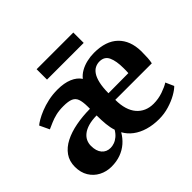

<svg xmlns="http://www.w3.org/2000/svg" viewBox="-171 -957 1184 1184"><g transform="rotate(-45 421.5 -365.0)"><path d="M181.5 11Q137.5 11 100.5 -8.2Q63.5 -27.5 41.8 -63.2Q20 -99 20 -148.5Q20 -197.5 45 -233Q70 -268.5 114 -291Q158 -313.5 215.8 -324.5Q273.5 -335.5 339 -336V-357Q338.5 -398 330.2 -421Q322 -444 299.8 -453.8Q277.5 -463.5 234.5 -463.5Q197 -463.5 168.2 -456.5Q139.5 -449.5 116.8 -439.5Q94 -429.5 74.5 -421L44.5 -484.5Q54.5 -493.5 76.2 -506.2Q98 -519 129.5 -531.8Q161 -544.5 199.5 -553Q238 -561.5 281.5 -561.5Q338.5 -561.5 378.5 -544.8Q418.5 -528 438.5 -497.5Q454.5 -518.5 480.5 -533.2Q506.5 -548 537.8 -555.2Q569 -562.5 600.5 -562.5Q704 -562.5 758.2 -510Q812.5 -457.5 814 -363Q814 -329.5 812.5 -305.8Q811 -282 807 -264.5H488.5Q488.5 -219.5 499 -185Q509.5 -150.5 529.5 -127.2Q549.5 -104 577 -92Q604.5 -80 638.5 -80Q680.5 -80 719.8 -93.5Q759 -107 782 -122L806 -68Q790.5 -51.5 758 -33Q725.5 -14.5 683.2 -1.8Q641 11 596 11Q543.5 11 499.8 -2Q456 -15 423.8 -39.2Q391.5 -63.5 373 -97.5Q354 -64.5 326 -40Q298 -15.5 261.5 -2.2Q225 11 181.5 11ZM487.5 -323 662 -324Q663 -333 663 -345.8Q663 -358.5 663 -367.5Q663 -428.5 646.5 -464.8Q630 -501 586.5 -501Q566.5 -501 548.8 -492.2Q531 -483.5 517.5 -463.2Q504 -443 496 -408.8Q488 -374.5 487.5 -323ZM259 -75Q274 -75 291.5 -81Q309 -87 325.8 -101Q342.5 -115 355.5 -137Q346 -164.5 342.5 -200.8Q339 -237 339 -278Q297 -277.5 267 -268.8Q237 -260 218 -245Q199 -230 190.2 -210.8Q181.5 -191.5 181.5 -170Q181.5 -124.5 202.5 -99.8Q223.5 -75 259 -75ZM599 -741V-650.5H279V-741Z"/></g></svg>

Font: Merriweather 36pt ExtraBold
Style: Regular
Weight: 800
Designer: Eben Sorkin
Foundry: Eben Sorkin
Version: Version 2.100